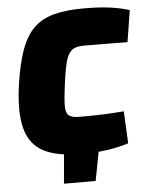

<svg xmlns="http://www.w3.org/2000/svg" viewBox="-58 -749 733 947"><g transform="rotate(-5 309.0 -275.5)"><path d="M407 -7 377 151H220L234 -7ZM391 -702Q443 -702 481.5 -699Q520 -696 552.5 -690Q585 -684 618 -674L593 -517Q557 -518 525.5 -518Q494 -518 460 -518.5Q426 -519 380 -519Q353 -519 335 -513Q317 -507 304.5 -489Q292 -471 283.5 -434.5Q275 -398 267 -337Q258 -269 257.5 -233Q257 -197 272 -184Q287 -171 324 -171Q399 -171 448 -173Q497 -175 545 -179L553 -20Q498 -3 444 4.5Q390 12 314 12Q199 12 132.5 -22.5Q66 -57 44 -137Q22 -217 41 -353Q56 -457 80.5 -525Q105 -593 144.5 -631.5Q184 -670 244.5 -686Q305 -702 391 -702Z"/></g></svg>

Font: Exo 2 Black
Style: Italic
Weight: 900
Italic angle: -8°
Designer: Natanael Gama
Foundry: Natanael Gama
Version: Version 2.010